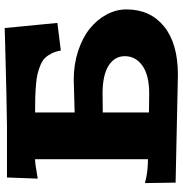

<svg xmlns="http://www.w3.org/2000/svg" viewBox="0 -770 780 820"><g transform="rotate(-90 390.0 -360.0)"><path d="M18.1 -130.9 43.9 -125Q80.1 -118.2 120.1 -118.2V-600.1Q99.6 -600.1 61 -592.8L37.1 -588.9L42 -720.2H261.2Q296.9 -720.2 401.6 -722.7Q506.3 -725.1 593.3 -727.5L680.2 -730L702.1 -504.9L584 -490.2Q580.6 -512.2 572.3 -528.8Q564 -545.4 553 -557.1Q542 -568.8 523.2 -576.7Q504.4 -584.5 486.3 -589.1Q468.3 -593.8 439.2 -596.2Q410.2 -598.6 384.5 -599.4Q358.9 -600.1 319.8 -600.1V-431.2L460 -435.1Q525.4 -435.1 582.3 -416.3Q639.2 -397.5 677.7 -366.5Q716.3 -335.4 738 -294.7Q759.8 -253.9 759.8 -210Q759.8 -108.4 687 -49.3Q614.3 9.8 480 9.8L20 0ZM319.8 -113.8 399.9 -112.8Q479 -112.8 519.5 -141.8Q560.1 -170.9 560.1 -216.8Q560.1 -260.3 519.8 -286.1Q479.5 -312 399.9 -312L319.8 -311Z"/></g></svg>

Font: Zantroke
Style: Regular
Weight: 500
Foundry: gluk
Version: Version 0.36